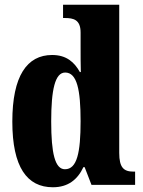

<svg xmlns="http://www.w3.org/2000/svg" viewBox="-20 -780 603 810"><path d="M203 10C267 10 307 -22 332 -75H337L366 0H550V-56H543C502 -56 483 -73 483 -135V-760H246V-704H254C290 -704 320 -697 320 -643V-588C320 -549 320 -506 321 -476H317C294 -517 261 -548 200 -548C94 -548 32 -460 32 -267C32 -75 94 10 203 10ZM254 -66C212 -66 196 -133 196 -268C196 -401 212 -474 255 -474C305 -474 320 -401 320 -269C320 -136 305 -66 254 -66Z"/></svg>

Font: Noto Serif Georgian ExtraCondensed Black
Style: Regular
Weight: 900
Width: 2
Designer: Monotype Design Team, Akaki Razmadze
Foundry: Google LLC
Version: Version 2.003